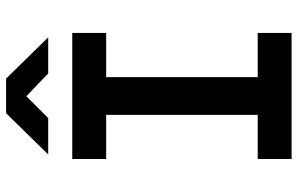

<svg xmlns="http://www.w3.org/2000/svg" viewBox="-196 -794 990 639"><g transform="rotate(-90 299.5 -475.0)"><path d="M104.5 -810.1 241.7 -950.2H356.9L494.1 -810.1H374L298.3 -882.8L225.6 -810.1ZM89.4 0V-112.8H236.3V-617.2H89.4V-730H508.8V-617.2H361.8V-112.8H508.8V0Z"/></g></svg>

Font: UDEV Gothic 35
Style: Bold
Weight: 700
Version: v2.1.0; ttfautohint (v1.8.4.7-5d5b-dirty) -l 6 -r 45 -G 200 